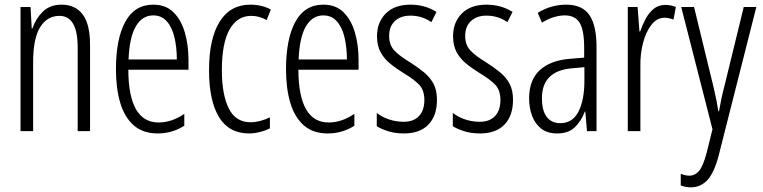

<svg xmlns="http://www.w3.org/2000/svg" viewBox="-20 -562 3269 823"><path d="M244 -542Q303 -542 334.5 -500Q366 -458 366 -370V0H313V-357Q313 -428 293 -461Q273 -494 235 -494Q182 -494 152 -445.5Q122 -397 122 -295V0H68V-532H111L116 -440H119Q133 -482 163.5 -512Q194 -542 244 -542Z M637 -542Q691 -542 724 -509Q757 -476 772.5 -422Q788 -368 788 -305V-263H530Q531 -37 660 -37Q716 -37 770 -74V-23Q745 -7 716.5 1.5Q688 10 656 10Q593 10 553.5 -24.5Q514 -59 495.5 -121Q477 -183 477 -265Q477 -395 517 -468.5Q557 -542 637 -542ZM637 -496Q590 -496 562.5 -449.5Q535 -403 531 -307H738Q738 -358 728 -401Q718 -444 695.5 -470Q673 -496 637 -496Z M1048 10Q961 10 918.5 -60.5Q876 -131 876 -261Q876 -396 921.5 -469Q967 -542 1053 -542Q1103 -542 1141 -521L1123 -476Q1091 -494 1057 -494Q997 -494 964 -435.5Q931 -377 931 -262Q931 -157 960.5 -97.5Q990 -38 1054 -38Q1093 -38 1137 -59V-12Q1118 -2 1093.5 4Q1069 10 1048 10Z M1366 -542Q1420 -542 1453 -509Q1486 -476 1501.5 -422Q1517 -368 1517 -305V-263H1259Q1260 -37 1389 -37Q1445 -37 1499 -74V-23Q1474 -7 1445.5 1.5Q1417 10 1385 10Q1322 10 1282.5 -24.5Q1243 -59 1224.5 -121Q1206 -183 1206 -265Q1206 -395 1246 -468.5Q1286 -542 1366 -542ZM1366 -496Q1319 -496 1291.5 -449.5Q1264 -403 1260 -307H1467Q1467 -358 1457 -401Q1447 -444 1424.5 -470Q1402 -496 1366 -496Z M1853 -134Q1853 -66 1816.5 -28Q1780 10 1711 10Q1674 10 1644 0.5Q1614 -9 1595 -21V-78Q1616 -61 1646.5 -50.5Q1677 -40 1710 -40Q1753 -40 1776 -64.5Q1799 -89 1799 -133Q1799 -175 1777.5 -198Q1756 -221 1711 -248Q1677 -269 1651.5 -290Q1626 -311 1611 -339Q1596 -367 1596 -407Q1596 -466 1633.5 -504Q1671 -542 1739 -542Q1802 -542 1851 -511L1829 -467Q1789 -495 1739 -495Q1698 -495 1673 -472Q1648 -449 1648 -408Q1648 -370 1669.5 -346.5Q1691 -323 1739 -294Q1772 -273 1797.5 -252Q1823 -231 1838 -203.5Q1853 -176 1853 -134Z M2179 -134Q2179 -66 2142.5 -28Q2106 10 2037 10Q2000 10 1970 0.5Q1940 -9 1921 -21V-78Q1942 -61 1972.5 -50.5Q2003 -40 2036 -40Q2079 -40 2102 -64.5Q2125 -89 2125 -133Q2125 -175 2103.5 -198Q2082 -221 2037 -248Q2003 -269 1977.5 -290Q1952 -311 1937 -339Q1922 -367 1922 -407Q1922 -466 1959.5 -504Q1997 -542 2065 -542Q2128 -542 2177 -511L2155 -467Q2115 -495 2065 -495Q2024 -495 1999 -472Q1974 -449 1974 -408Q1974 -370 1995.5 -346.5Q2017 -323 2065 -294Q2098 -273 2123.5 -252Q2149 -231 2164 -203.5Q2179 -176 2179 -134Z M2407 -542Q2476 -542 2506.5 -497.5Q2537 -453 2537 -360V0H2496L2489 -84H2487Q2472 -44 2444.5 -17Q2417 10 2368 10Q2326 10 2299.5 -11Q2273 -32 2260.5 -66Q2248 -100 2248 -140Q2248 -219 2293.5 -261Q2339 -303 2423 -310L2484 -315V-358Q2484 -433 2464.5 -464.5Q2445 -496 2401 -496Q2380 -496 2355.5 -489Q2331 -482 2303 -465L2285 -507Q2342 -542 2407 -542ZM2429 -269Q2303 -257 2303 -141Q2303 -88 2323.5 -61Q2344 -34 2382 -34Q2434 -34 2459.5 -83.5Q2485 -133 2485 -216V-274Z M2832 -541Q2842 -541 2854 -539Q2866 -537 2877 -532L2867 -478Q2860 -481 2849.5 -483.5Q2839 -486 2829 -486Q2796 -486 2772.5 -456Q2749 -426 2736.5 -378.5Q2724 -331 2725 -279V0H2671V-532H2713L2721 -427H2724Q2734 -456 2748 -482Q2762 -508 2782.5 -524.5Q2803 -541 2832 -541Z M2900 -532H2955L3039 -187Q3048 -148 3052 -127Q3056 -106 3059 -85H3062Q3067 -114 3072 -138Q3077 -162 3084 -188L3168 -532H3222L3061 103Q3042 177 3013 209Q2984 241 2941 241Q2930 241 2919.5 239Q2909 237 2898 233V183Q2918 191 2935 191Q2959 191 2976.5 170.5Q2994 150 3009 93L3034 -8Z"/></svg>

Font: Noto Sans Hebrew ExtraCondensed Light
Style: Regular
Weight: 300
Width: 2
Designer: Monotype Design Team
Foundry: Monotype Imaging Inc.
Version: Version 2.004; ttfautohint (v1.8.4.7-5d5b)